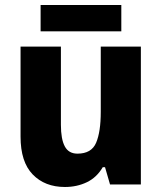

<svg xmlns="http://www.w3.org/2000/svg" viewBox="-20 -736 646 766"><path d="M542 -550V0H419L399 -69H390Q366 -28 326.5 -9Q287 10 239 10Q159 10 110.5 -40Q62 -90 62 -191V-550H223V-238Q223 -181 238.5 -152Q254 -123 289 -123Q345 -123 363.5 -166.5Q382 -210 382 -290V-550ZM464 -716V-611H142V-716Z"/></svg>

Font: Noto Sans Hebrew SemiCondensed ExtraBold
Style: Regular
Weight: 800
Width: 4
Designer: Monotype Design Team
Foundry: Monotype Imaging Inc.
Version: Version 2.004; ttfautohint (v1.8.4.7-5d5b)